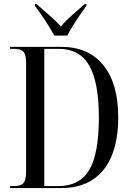

<svg xmlns="http://www.w3.org/2000/svg" viewBox="-20 -951 666 971"><path d="M31 0V-10H53Q86 -10 99 -25.5Q112 -41 112 -85V-633Q112 -675 98.5 -689.5Q85 -704 52 -704H31V-714H290Q428 -714 503 -621Q578 -528 578 -357Q578 -247 546.5 -167Q515 -87 450.5 -43.5Q386 0 289 0ZM276 -10Q383 -10 431.5 -92Q480 -174 480 -357Q480 -534 431.5 -619Q383 -704 277 -704H204V-10ZM255 -771Q236 -805 208 -848Q180 -891 157 -921V-931H164Q192 -906 227 -876Q262 -846 288 -817Q312 -846 346.5 -876Q381 -906 409 -931H417V-921Q394 -891 366 -848Q338 -805 320 -771Z"/></svg>

Font: Noto Serif Display Condensed
Style: Regular
Weight: 400
Width: 3
Designer: Monotype Design Team
Foundry: Monotype Imaging Inc.
Version: Version 2.009